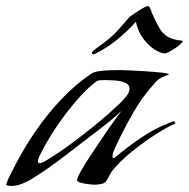

<svg xmlns="http://www.w3.org/2000/svg" viewBox="-20 -607 622 633"><path d="M16 6Q8 6 0 3Q5 -14 14.5 -32Q24 -50 32 -66Q61 -122 99 -177Q137 -232 183 -280.5Q229 -329 281 -364Q290 -370 308 -372.5Q326 -375 345.5 -375.5Q365 -376 375 -376Q381 -376 406 -375Q431 -374 461 -372Q491 -370 513.5 -367.5Q536 -365 537 -361Q525 -358 512 -351Q499 -344 491 -334Q449 -288 418 -233.5Q387 -179 361 -123Q358 -116 354.5 -108Q351 -100 351 -92Q351 -86 354 -86Q356 -86 359 -88Q362 -90 363 -91Q398 -121 444.5 -152.5Q491 -184 534 -200Q535 -201 543 -204Q551 -207 552 -207Q555 -207 556 -204.5Q557 -202 558 -200Q535 -190 505 -171.5Q475 -153 444.5 -130.5Q414 -108 388.5 -84.5Q363 -61 348 -41Q344 -35 341 -29Q338 -23 334 -16Q328 -4 316 -1Q304 2 291 2Q287 2 273 0.5Q259 -1 246.5 -4.5Q234 -8 234 -13Q234 -20 246.5 -42.5Q259 -65 279 -95Q299 -125 319.5 -155.5Q340 -186 357 -209.5Q374 -233 381 -242Q349 -212 313.5 -185Q278 -158 243 -131Q205 -101 165 -71.5Q125 -42 83 -16Q68 -7 51 -0.5Q34 6 16 6ZM111 -69Q117 -69 125.5 -74Q134 -79 139 -82Q178 -106 220.5 -137.5Q263 -169 304 -203Q345 -237 377 -268Q385 -276 396 -289Q407 -302 407 -315Q407 -329 391 -335Q375 -341 355.5 -342Q336 -343 326 -343Q320 -343 311 -342.5Q302 -342 297 -338Q274 -321 248 -293Q222 -265 196.5 -231.5Q171 -198 150.5 -165Q130 -132 117 -106Q114 -101 109.5 -91.5Q105 -82 105 -75Q105 -69 111 -69ZM288 -428Q283 -428 283 -432Q283 -435 286 -438Q289 -441 290 -442Q309 -456 326.5 -469Q344 -482 361 -499Q366 -504 376.5 -516Q387 -528 396.5 -539Q406 -550 408 -552Q412 -555 424.5 -563.5Q437 -572 450 -579.5Q463 -587 467 -587Q472 -587 475.5 -579Q479 -571 480 -566Q494 -534 505.5 -514.5Q517 -495 533.5 -485.5Q550 -476 579 -473Q582 -473 582 -472Q582 -467 569.5 -457Q557 -447 543 -439Q529 -431 524 -431Q510 -431 490 -443.5Q470 -456 452.5 -479.5Q435 -503 428 -535Q398 -502 364.5 -475Q331 -448 294 -430Q290 -428 288 -428Z"/></svg>

Font: My Soul
Style: Regular
Weight: 400
Designer: Robert E. Leuschke
Foundry: Robert E. Leuschke
Version: Version 1.010; ttfautohint (v1.8.4.7-5d5b)